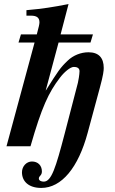

<svg xmlns="http://www.w3.org/2000/svg" viewBox="-20 -719 563 944"><path d="M205 -275 268 -510H425L437 -550H278L317 -699C240 -684 191 -676 110 -669V-642H132C161 -642 174 -632 174 -609C174 -600 170 -584 164 -562L161 -550H83L71 -510H150L12 0H130C185 -192 219 -264 274 -336C294 -363 325 -390 343 -390C356 -390 371 -386 371 -369C371 -354 365 -319 363 -312L298 -62C254 106 233 174 195 174C183 174 171 169 171 159C171 145 186 145 186 124C186 94 166 75 137 75C110 75 88 99 88 128C88 172 120 205 183 205C283 205 365 105 411 -66L471 -288C488 -350 490 -372 490 -385C490 -434 466 -462 415 -462C378 -462 340 -447 313 -421C277 -387 265 -369 206 -275Z"/></svg>

Font: XITS
Style: Bold Italic
Weight: 700
Italic angle: -16.33°
Designer: MicroPress Inc., with final additions and corrections provided by Coen Hoffman, Elsevier (retired)
Version: Version 1.105